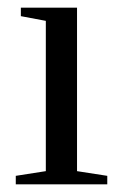

<svg xmlns="http://www.w3.org/2000/svg" viewBox="-20 -479 318 499"><path d="M180.2 -34.2 258.8 -22V0H21V-22L99.1 -34.2V-424.8L34.2 -437V-459H180.2Z"/></svg>

Font: Tinos
Style: Regular
Weight: 400
Designer: Steve Matteson
Foundry: Monotype Imaging Inc.
Version: Version 1.23